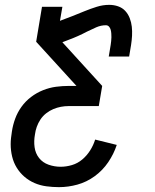

<svg xmlns="http://www.w3.org/2000/svg" viewBox="-20 -548 640 791"><path d="M223 223Q197 223 171 219.5Q145 216 122 206Q99 196 80.5 180Q62 164 49 143Q36 122 30 97Q24 72 24 46Q24 33 25.5 20Q27 7 29 -6Q33 -33 42.5 -59Q52 -85 68.5 -108Q85 -131 108 -148.5Q131 -166 157.5 -176.5Q184 -187 210.5 -190.5Q237 -194 263 -194H295L129 -376L153 -520H237L227 -462L229 -463Q254 -472 279 -482Q304 -492 328.5 -502Q353 -512 378.5 -520Q404 -528 430 -528Q449 -528 466.5 -522Q484 -516 496 -503Q508 -490 514.5 -473Q521 -456 523 -438Q525 -420 524 -401Q523 -382 520 -363L512 -315H428L436 -363Q437 -371 438 -379Q439 -387 439 -394.5Q439 -402 438.5 -410Q438 -418 436 -425.5Q434 -433 429 -438.5Q424 -444 416 -444Q396 -444 376.5 -435.5Q357 -427 339 -418Q320 -408 301 -399.5Q282 -391 263 -384L237 -374L401 -194L387 -111H263Q247 -111 231 -108Q215 -105 199.5 -98.5Q184 -92 170 -81Q156 -70 146.5 -55.5Q137 -41 131.5 -25.5Q126 -10 124 6Q119 33 122.5 58.5Q126 84 141 103Q156 122 180 130.5Q204 139 230 139Q253 139 276.5 132Q300 125 319 109Q338 93 351.5 71.5Q365 50 372 27L461 49Q449 86 426 120Q403 154 370 178Q337 202 299 212.5Q261 223 223 223Z"/></svg>

Font: Iosevka HT Medium Extended
Style: Italic
Weight: 500
Width: 7
Italic angle: -9°
Monospace: yes
Designer: Belleve Invis
Foundry: Belleve Invis
Version: Version 32.3.0; ttfautohint (v1.8.4)